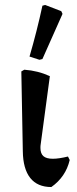

<svg xmlns="http://www.w3.org/2000/svg" viewBox="-20 -744 309 774"><path d="M72 -134 66 -456 78 -463Q133 -459 181 -437L144 -162Q143 -157 143 -148Q143 -125 155 -114.5Q167 -104 193 -104Q217 -104 254 -113L261 -99Q245 -31 187 10Q131 10 102 -26.5Q73 -63 72 -134ZM99 -516Q129 -619 151 -721L162 -724L227 -699L232 -688L151 -506L139 -503Z"/></svg>

Font: Alegreya Medium
Style: Regular
Weight: 500
Designer: Juan Pablo del Peral
Foundry: Huerta Tipografica
Version: Version 2.007; ttfautohint (v1.6)